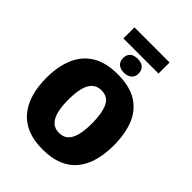

<svg xmlns="http://www.w3.org/2000/svg" viewBox="-288 -1175 1326 1326"><g transform="rotate(45 375.0 -512.5)"><path d="M228 -927V-1035H571V-927ZM398 -898Q433 -898 453.5 -880.5Q474 -863 474 -829Q474 -798 453.5 -780Q433 -762 398 -762Q362 -762 342 -780Q322 -798 322 -829Q322 -863 342 -880.5Q362 -898 398 -898ZM704 -358Q704 -275 685.5 -207.5Q667 -140 627.5 -91Q588 -42 525.5 -16Q463 10 374 10Q288 10 225.5 -16Q163 -42 123 -91Q83 -140 63.5 -207.5Q44 -275 44 -359Q44 -470 79 -552.5Q114 -635 187 -680Q260 -725 375 -725Q493 -725 565.5 -679.5Q638 -634 671 -551.5Q704 -469 704 -358ZM258 -358Q258 -294 269.5 -247.5Q281 -201 306.5 -176Q332 -151 374 -151Q418 -151 443 -176Q468 -201 479 -247.5Q490 -294 490 -358Q490 -455 465 -511Q440 -567 375 -567Q332 -567 306 -541.5Q280 -516 269 -469.5Q258 -423 258 -358Z"/></g></svg>

Font: Noto Sans Display Black
Style: Regular
Weight: 900
Designer: Monotype Design Team
Foundry: Monotype Imaging Inc.
Version: Version 2.003